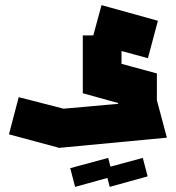

<svg xmlns="http://www.w3.org/2000/svg" viewBox="-20 -440 686 749"><path d="M209 137 208 136 15 84 53 -61 228 -16 441 -35V-38L304 -76H303V-78V-302H344L376 -420L596 -359L557 -213L454 -241V-191L590 -154H592V-49L631 97ZM408 289 389 216 537 176 556 248ZM273 289 254 216 402 176 421 248Z"/></svg>

Font: Blaka Ink
Style: Regular
Weight: 400
Designer: Mohamed Gaber
Foundry: Kief Type Foundry
Version: Version 1.003; ttfautohint (v1.8.4.7-5d5b)